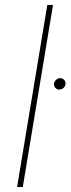

<svg xmlns="http://www.w3.org/2000/svg" viewBox="-20 -747 282 767"><path d="M191.8 -727.3 71 0H48.3L169 -727.3ZM217.3 -389.2Q206.7 -389.2 200.5 -396.7Q194.2 -404.1 196 -414.8Q197.4 -422.2 204.5 -428.4Q211.6 -434.7 220.2 -434.7Q230.8 -434.7 237 -427.2Q243.3 -419.7 241.5 -409.1Q240.1 -401.3 233 -395.2Q225.9 -389.2 217.3 -389.2Z"/></svg>

Font: Inter UI Thin
Style: Italic
Weight: 100
Italic angle: -9.39999°
Designer: Rasmus Andersson
Foundry: rsms
Version: 3.2;8d6f07862